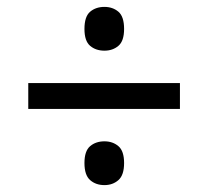

<svg xmlns="http://www.w3.org/2000/svg" viewBox="-20 -636 604 557"><path d="M283 -489Q258 -489 241.5 -503Q225 -517 225 -552Q225 -588 241.5 -602Q258 -616 283 -616Q307 -616 323.5 -602Q340 -588 340 -552Q340 -517 323.5 -503Q307 -489 283 -489ZM62 -320V-395H502V-320ZM283 -99Q258 -99 241.5 -113.5Q225 -128 225 -163Q225 -198 241.5 -212Q258 -226 283 -226Q307 -226 323.5 -212Q340 -198 340 -163Q340 -128 323.5 -113.5Q307 -99 283 -99Z"/></svg>

Font: Noto Serif Tamil ExtraBold
Style: Italic
Weight: 800
Italic angle: -12°
Designer: Indian Type Foundry, Tom Grace, and the Monotype Design Team
Foundry: Monotype Imaging Inc.
Version: Version 2.003; ttfautohint (v1.8.4.7-5d5b)